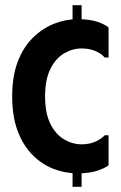

<svg xmlns="http://www.w3.org/2000/svg" viewBox="-20 -721 468 741"><path d="M260 -701H295V-573H260ZM260 -128H295V0H260ZM27 -349Q27 -427 48.5 -483Q70 -539 106.5 -575Q143 -611 187.5 -629Q232 -647 279 -647Q326 -647 355.5 -637Q385 -627 399 -615V-499H384Q373 -513 349.5 -523.5Q326 -534 295 -534Q260 -534 227.5 -515Q195 -496 174.5 -455Q154 -414 154 -349Q154 -284 174.5 -243Q195 -202 227.5 -183Q260 -164 295 -164Q326 -164 349.5 -175Q373 -186 384 -199H399V-83Q385 -72 355 -62Q325 -52 278 -52Q231 -52 186 -69.5Q141 -87 105 -123.5Q69 -160 48 -216Q27 -272 27 -349Z"/></svg>

Font: Phudu Light Medium
Style: Regular
Weight: 500
Version: Version 1.005;gftools[0.9.23]